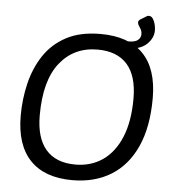

<svg xmlns="http://www.w3.org/2000/svg" viewBox="-56 -865 843 923"><g transform="rotate(5 365.5 -403.5)"><path d="M402 -706Q537 -706 607.5 -634Q678 -562 678 -420Q678 -281 635 -186Q592 -91 513 -42.5Q434 6 327 6Q193 6 123 -67Q53 -140 53 -282Q53 -361 71 -436.5Q89 -512 129 -573Q169 -634 236 -670Q303 -706 402 -706ZM394 -630Q280 -630 212 -544.5Q144 -459 144 -291Q144 -182 192.5 -126Q241 -70 335 -70Q410 -70 466.5 -109Q523 -148 554.5 -224Q586 -300 586 -410Q586 -520 537 -575Q488 -630 394 -630ZM613 -809Q618 -813 625 -813Q637 -813 644.5 -802Q652 -791 656 -775.5Q660 -760 660 -746Q660 -708 628.5 -678.5Q597 -649 538 -649L503 -682H538Q570 -682 583.5 -693.5Q597 -705 597 -722Q597 -739 586.5 -753.5Q576 -768 576 -777Q576 -787 587 -793Z"/></g></svg>

Font: Asap VF Beta
Style: Italic
Weight: 400
Italic angle: -6°
Designer: Pablo Cosgaya
Foundry: Pablo Cosgaya
Version: Version 1.007